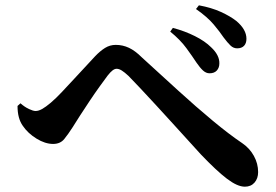

<svg xmlns="http://www.w3.org/2000/svg" viewBox="-20 -750 1040 723"><path d="M873 -568Q859 -568 848 -578.5Q837 -589 822 -609Q808 -630 784.5 -658Q761 -686 718 -716L729 -730Q777 -721 812 -705Q847 -689 870 -671Q908 -639 908 -604Q908 -587 899 -577.5Q890 -568 873 -568ZM769 -474Q756 -474 744.5 -484.5Q733 -495 720 -514Q705 -537 682 -568.5Q659 -600 621 -631L631 -645Q676 -633 714 -614Q752 -595 775 -572Q807 -542 806 -511Q806 -495 796.5 -484.5Q787 -474 769 -474ZM902 -47Q874 -47 834.5 -77Q795 -107 736 -169Q719 -188 691 -218.5Q663 -249 631 -284.5Q599 -320 567 -354.5Q535 -389 508 -418Q481 -447 464 -464Q449 -478 438.5 -484.5Q428 -491 419 -491Q412 -491 404 -485Q396 -479 385 -465Q373 -449 355 -424Q337 -399 318 -370.5Q299 -342 281.5 -315Q264 -288 253 -270Q237 -245 222 -226.5Q207 -208 180 -208Q150 -208 117.5 -228Q85 -248 66 -276Q56 -290 51 -308.5Q46 -327 46 -351L57 -361Q73 -347 89 -339.5Q105 -332 114 -332Q125 -332 138.5 -339.5Q152 -347 171 -363Q190 -379 213.5 -404Q237 -429 261.5 -455.5Q286 -482 306.5 -504Q327 -526 338 -538Q357 -558 375.5 -569.5Q394 -581 416 -581Q442 -581 465.5 -570Q489 -559 514 -534Q584 -470 651.5 -408.5Q719 -347 781 -295.5Q843 -244 892 -211Q920 -192 936 -163Q952 -134 952 -102Q952 -78 938.5 -62.5Q925 -47 902 -47Z"/></svg>

Font: Noto Serif SC ExtraLight
Style: Bold
Weight: 700
Version: Version 2.002-H1;hotconv 1.1.0;makeotfexe 2.6.0